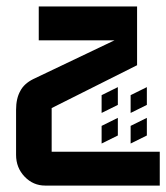

<svg xmlns="http://www.w3.org/2000/svg" viewBox="-20 -435 515 595"><path d="M345.2 -15.1 294.9 9.8V-44.9L345.2 -69.8ZM345.2 -109.9 294.9 -85V-140.1L345.2 -165ZM435.1 -15.1 384.8 9.8V-44.9L435.1 -69.8ZM435.1 -109.9 384.8 -85V-140.1L435.1 -165ZM404.8 -232.9 140.1 -100.1V35.2H475.1V140.1H120.1Q83 140.1 56.6 112.8Q29.8 85 29.8 44.9V-94.7Q29.8 -129.9 43 -153.3Q54.7 -175.8 83 -189.9L335 -310.1H100.1V-415H404.8Z"/></svg>

Font: Horta
Style: Regular
Weight: 600
Width: 3
Version: Version 0.11